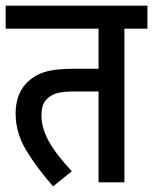

<svg xmlns="http://www.w3.org/2000/svg" viewBox="-20 -642 539 676"><path d="M418 -541V0H327V-320H248Q204 -320 183 -314.5Q162 -309 148 -296Q135 -285 130.5 -269.5Q126 -254 126 -235Q126 -193 150.5 -147Q175 -101 233 -39L167 14Q111 -49 73 -111.5Q35 -174 35 -242Q35 -277 45 -304Q55 -331 74 -350Q99 -376 136 -388Q173 -400 239 -400H327V-541H0V-622H499V-541Z"/></svg>

Font: Noto Sans Condensed Medium
Style: Italic
Weight: 500
Width: 3
Italic angle: -12°
Designer: Monotype Design Team
Foundry: Monotype Imaging Inc.
Version: Version 2.013; ttfautohint (v1.8.4.7-5d5b)